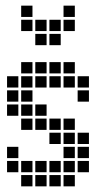

<svg xmlns="http://www.w3.org/2000/svg" viewBox="-20 -665 390 680"><path d="M5 -145V-105H45V-145ZM5 -95V-55H45V-95ZM55 -95V-55H95V-95ZM55 -45V-5H95V-45ZM105 -45V-5H145V-45ZM105 -95V-55H145V-95ZM155 -95V-55H195V-95ZM155 -45V-5H195V-45ZM205 -45V-5H245V-45ZM205 -95V-55H245V-95ZM205 -145V-105H245V-145ZM205 -195V-155H245V-195ZM205 -245V-205H245V-245ZM255 -195V-155H295V-195ZM255 -145V-105H295V-145ZM255 -95V-55H295V-95ZM155 -195V-155H195V-195ZM155 -245V-205H195V-245ZM105 -295V-255H145V-295ZM105 -245V-205H145V-245ZM55 -295V-255H95V-295ZM55 -345V-305H95V-345ZM55 -395V-355H95V-395ZM55 -445V-405H95V-445ZM5 -395V-355H45V-395ZM5 -345V-305H45V-345ZM205 -445V-405H245V-445ZM155 -445V-405H195V-445ZM105 -445V-405H145V-445ZM255 -395V-355H295V-395ZM55 -245V-205H95V-245ZM5 -295V-255H45V-295ZM105 -395V-355H145V-395ZM155 -395V-355H195V-395ZM205 -395V-355H245V-395ZM255 -345V-305H295V-345ZM105 -595V-555H145V-595ZM105 -545V-505H145V-545ZM155 -545V-505H195V-545ZM155 -595V-555H195V-595ZM55 -595V-555H95V-595ZM55 -645V-605H95V-645ZM205 -595V-555H245V-595ZM205 -645V-605H245V-645Z"/></svg>

Font: Nose Transport 13 Square
Style: Regular
Weight: 400
Designer: Nico Rohrbach
Foundry: Nose
Version: Version 1.400;Glyphs 3.2.3 (3260)